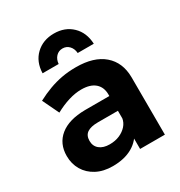

<svg xmlns="http://www.w3.org/2000/svg" viewBox="-178 -880 952 1013"><g transform="rotate(-30 298.0 -374.0)"><path d="M264 -233Q220 -233 198 -218Q176 -203 176 -170Q176 -138 198.5 -119.5Q221 -101 260 -101Q294 -101 320.5 -112.5Q347 -124 364.5 -143.5Q382 -163 386 -189L409 -103Q386 -49 337 -21Q288 7 217 7Q160 7 118.5 -15Q77 -37 54.5 -75Q32 -113 32 -161Q32 -236 85 -279Q138 -322 237 -323H401V-233ZM385 -333Q385 -377 356.5 -402Q328 -427 273 -427Q237 -427 196 -414.5Q155 -402 113 -379L65 -479Q105 -500 143 -514Q181 -528 221 -535.5Q261 -543 308 -543Q417 -543 476 -492Q535 -441 536 -351L537 0H386ZM238 -603H140Q142 -672 185.5 -713.5Q229 -755 296 -755Q363 -755 406 -713.5Q449 -672 452 -603H354Q352 -630 336 -647Q320 -664 296 -664Q272 -664 256 -647Q240 -630 238 -603Z"/></g></svg>

Font: Alexandria SemiBold
Style: Regular
Weight: 600
Designer: Mohamed Gaber
Foundry: Kief Type Foundry
Version: Version 5.100